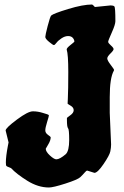

<svg xmlns="http://www.w3.org/2000/svg" viewBox="-20 -799 552 852"><path d="M467 -298 473 -158Q473 -144 469.5 -127Q466 -110 439.5 -71Q413 -32 399 -32L367 -42Q363 -42 355.5 -33Q348 -24 336.5 -13Q325 -2 270.5 15.5Q216 33 197 33Q149 33 101 3Q53 -27 29 -53Q28 -54 19.5 -57Q11 -60 8.5 -62.5Q6 -65 6 -78Q6 -105 15 -152L18 -167Q18 -167 5 -220Q5 -231 54.5 -268Q104 -305 126 -305Q148 -305 170 -298Q197 -291 197 -287Q197 -283 189 -257.5Q181 -232 181 -220.5Q181 -209 193 -200.5Q205 -192 205 -190Q205 -176 194 -158Q183 -140 183 -139Q183 -126 201.5 -109Q220 -92 230 -92Q245 -92 272 -115Q287 -130 287 -177.5Q287 -225 282 -230Q277 -235 277 -267V-275Q277 -277 292 -287.5Q307 -298 307 -310Q307 -322 293.5 -330Q280 -338 280 -339L281 -360Q283 -402 283 -479.5Q283 -557 276 -579V-580Q276 -586 293 -599.5Q310 -613 310 -614Q310 -623 303 -631Q296 -639 282 -639Q268 -639 253 -629Q238 -619 230.5 -609Q223 -599 219 -599Q215 -599 198 -613Q181 -627 181 -635Q181 -643 191.5 -683.5Q202 -724 207 -730Q217 -739 282.5 -759Q348 -779 389 -779Q396 -774 398 -771Q400 -768 402 -768L471 -775Q483 -775 487.5 -770.5Q492 -766 492 -705Q492 -690 476 -654.5Q460 -619 460 -613.5Q460 -608 472 -597.5Q484 -587 484 -581Q484 -575 470 -561.5Q456 -548 456 -539.5Q456 -531 471 -511.5Q486 -492 486 -489Q486 -486 485.5 -486Q485 -486 485 -485Q467 -453 467 -368Z"/></svg>

Font: Piedra
Style: Regular
Weight: 400
Designer: Angel Koziupa & Ale Paul
Foundry: Angel Koziupa and Alejandro Paul
Version: Version 1.000